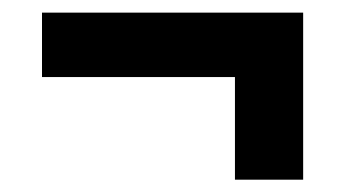

<svg xmlns="http://www.w3.org/2000/svg" viewBox="-20 -381 550 304"><path d="M460 -323V-96.5H352V-323ZM460 -259H46.5V-361H460Z"/></svg>

Font: Anek Kannada SemiBold
Style: Regular
Weight: 600
Version: Version 1.003